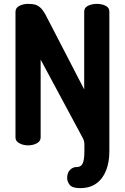

<svg xmlns="http://www.w3.org/2000/svg" viewBox="-20 -751 646 992"><path d="M394 221Q354 221 340.5 204.5Q327 188 327 168Q327 142 341.5 127Q356 112 376 112Q393 112 401.5 102Q410 92 413 73.5Q416 55 416 32V-6Q416 -16 413.5 -24Q411 -32 406 -41L190 -443V-41Q190 -21 170 -10.5Q150 0 125 0Q101 0 80.5 -10.5Q60 -21 60 -41V-690Q60 -711 80.5 -721Q101 -731 125 -731Q149 -731 164.5 -726Q180 -721 193.5 -706.5Q207 -692 222 -662L415 -289V-691Q415 -712 435.5 -721.5Q456 -731 480 -731Q505 -731 525 -721.5Q545 -712 545 -691V32Q545 87 528 130Q511 173 477.5 197Q444 221 394 221Z"/></svg>

Font: Dosis
Style: Bold
Weight: 700
Designer: EdgarTolentino, PabloImpallari, IginoMarini
Foundry: EdgarTolentino, PabloImpallari, IginoMarini
Version: Version 3.001; ttfautohint (v1.8.2)